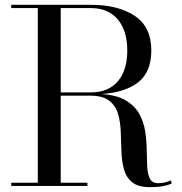

<svg xmlns="http://www.w3.org/2000/svg" viewBox="-20 -770 752 795"><path d="M26.5 -13.5H136.5V-736.5H26.5V-750H356.5Q470 -750 538.2 -704.2Q606.5 -658.5 606.5 -561Q606.5 -472.5 553.2 -430Q500 -387.5 400 -380.5Q463.5 -376.5 500.8 -354.2Q538 -332 556.5 -298.8Q575 -265.5 581 -226.8Q587 -188 587.5 -150Q588 -112 589.5 -80.8Q591 -49.5 600.5 -30.5Q610 -11.5 635 -11.5Q650.5 -11.5 663.5 -14.8Q676.5 -18 687 -23L691.5 -11Q679.5 -4 656 0.5Q632.5 5 601.5 5Q552 5 527 -15.5Q502 -36 493 -69.8Q484 -103.5 482.8 -144Q481.5 -184.5 480 -225Q478.5 -265.5 468.5 -299.2Q458.5 -333 431.5 -353.5Q404.5 -374 351.5 -374H231.5V-13.5H342V0H26.5ZM356.5 -736.5H231.5V-387.5H356.5Q428.5 -387.5 467.8 -433.2Q507 -479 507 -561Q507 -642.5 467.8 -689.5Q428.5 -736.5 356.5 -736.5Z"/></svg>

Font: Bodoni* 16
Style: Regular
Weight: 400
Version: Version 2.2